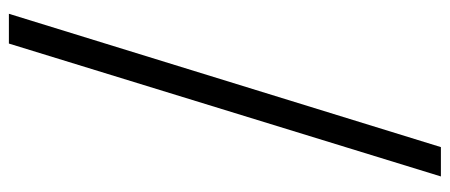

<svg xmlns="http://www.w3.org/2000/svg" viewBox="-310 -523 1012 432"><g transform="rotate(90 196.0 -307.0)"><path d="M311 -793H377L78 179H11Z"/></g></svg>

Font: 思源黑体R
Style: Regular
Weight: 400
Designer: Ryoko NISHIZUKA  (kana & ideographs); Paul D. Hunt (Latin, Greek & Cyrillic); Wenlong ZHANG  (bopomofo); Sandoll Communi
Foundry: Adobe Systems Incorporated
Version: Version 1.00 June 24, 2014, initial release